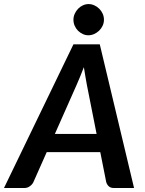

<svg xmlns="http://www.w3.org/2000/svg" viewBox="-60 -946 730 966"><path d="M426 -272 377 -519.5Q374 -536.5 370 -559Q366 -581.5 362 -608Q352 -581.5 342.5 -559Q333 -536.5 325.5 -519L216 -272ZM614.5 0H514Q497 0 487.8 -8.2Q478.5 -16.5 474.5 -29.5L444.5 -180.5H175L108 -29.5Q102.5 -18 90.2 -9Q78 0 62 0H-40L309.5 -723H442ZM463 -846.5Q463 -830.5 456.2 -816.2Q449.5 -802 438.5 -791.5Q427.5 -781 413.5 -774.8Q399.5 -768.5 384.5 -768.5Q370 -768.5 356.5 -774.8Q343 -781 332.5 -791.5Q322 -802 315.8 -816.2Q309.5 -830.5 309.5 -846.5Q309.5 -862.5 316 -876.8Q322.5 -891 333 -902Q343.5 -913 357.2 -919.2Q371 -925.5 385.5 -925.5Q400.5 -925.5 414.5 -919.2Q428.5 -913 439.2 -902.2Q450 -891.5 456.5 -877.2Q463 -863 463 -846.5Z"/></svg>

Font: Lato 2
Style: Bold Italic
Weight: 700
Italic angle: -7°
Designer: Lukasz Dziedzic with Adam Twardoch and Botio Nikoltchev
Foundry: tyPoland Lukasz Dziedzic
Version: Version 2.015; 2015-08-06; http://www.latofonts.com/